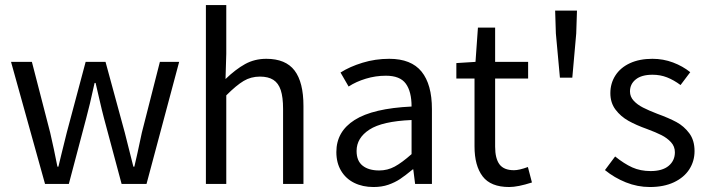

<svg xmlns="http://www.w3.org/2000/svg" viewBox="-20 -732 2815 764"><path d="M106.9 -485.8 179.7 -204.1Q194.8 -139.2 208.5 -68.8H212.4L224.1 -117.2Q238.8 -178.7 245.6 -204.1L320.8 -485.8H399.9L476.6 -204.1L510.7 -68.8H514.6Q524.9 -111.3 544.4 -204.1L616.2 -485.8H692.9L563 0H463.9L393.6 -262.2Q386.2 -290 375 -338.9Q368.2 -369.6 360.4 -401.9H356.4Q336.4 -310.1 322.8 -260.7L253.9 0H159.2L23.9 -485.8Z M880.4 -711.9V-518.1L877.4 -417.5Q917.5 -456.1 955.3 -477.1Q993.2 -498 1039.6 -498Q1116.7 -498 1152.1 -451.4Q1187.5 -404.8 1187.5 -310.1V0H1106.4V-298.8Q1106.4 -345.2 1097.2 -373.3Q1087.9 -401.4 1067.6 -414.3Q1047.4 -427.2 1014.2 -427.2Q978.5 -427.2 949.5 -409.9Q920.4 -392.6 880.4 -352.5V0H799.3V-711.9Z M1515.6 -430.7Q1474.6 -430.7 1435.8 -418.9Q1397 -407.2 1367.2 -387.7L1335 -443.4Q1371.6 -466.8 1422.6 -482.4Q1473.6 -498 1528.8 -498Q1616.2 -498 1657.5 -447Q1698.7 -396 1698.7 -297.9V0H1631.8L1624.5 -58.1H1622.6Q1592.3 -33.2 1571.8 -19.5Q1551.3 -5.9 1525.1 3.2Q1499 12.2 1466.3 12.2Q1422.9 12.2 1389.4 -4.4Q1356 -21 1337.2 -52.5Q1318.4 -84 1318.4 -127Q1318.4 -208.5 1391.1 -254.6Q1463.9 -300.8 1617.7 -308.1Q1617.7 -367.7 1594.7 -399.2Q1571.8 -430.7 1515.6 -430.7ZM1617.7 -118.7V-254.4Q1501 -249.5 1450 -216.3Q1398.9 -183.1 1398.9 -131.3Q1398.9 -91.8 1422.9 -72.8Q1446.8 -53.7 1488.8 -53.7Q1522 -53.7 1550.5 -69.1Q1579.1 -84.5 1617.7 -118.7Z M1795.9 -419.4V-481L1872.1 -485.8L1881.8 -622.1H1950.2V-485.8H2081.5V-419.4H1950.2V-148.4Q1950.2 -101.6 1967.5 -78.1Q1984.9 -54.7 2025.4 -54.7Q2045.9 -54.7 2080.6 -67.4L2096.7 -5.9Q2040.5 12.2 2006.3 12.2Q1932.6 12.2 1900.4 -30.3Q1868.2 -72.8 1868.2 -149.4V-419.4Z M2189 -689.9H2275.9L2272.9 -598.6L2257.3 -422.9H2208L2191.9 -598.6Z M2568.8 -51.3Q2615.7 -51.3 2640.6 -72Q2665.5 -92.8 2665.5 -126Q2665.5 -149.4 2649.9 -166.3Q2634.3 -183.1 2612.1 -194.3Q2589.8 -205.6 2554.2 -218.8Q2511.7 -233.9 2480.7 -251.2Q2449.7 -268.6 2429.2 -295.9Q2408.7 -323.2 2408.7 -361.3Q2408.7 -400.4 2428.7 -431.6Q2448.7 -462.9 2486.6 -480.5Q2524.4 -498 2576.2 -498Q2619.1 -498 2658 -483.4Q2696.8 -468.8 2726.6 -444.8L2688 -393.6Q2661.1 -413.6 2634.3 -424.1Q2607.4 -434.6 2576.7 -434.6Q2532.7 -434.6 2509.8 -416Q2486.8 -397.5 2486.8 -368.2Q2486.8 -347.2 2501.5 -331.3Q2516.1 -315.4 2538.6 -304Q2561 -292.5 2595.2 -279.3Q2642.1 -262.2 2671.9 -246.1Q2701.7 -230 2722.7 -201.9Q2743.7 -173.8 2743.7 -130.9Q2743.7 -90.8 2722.9 -58.3Q2702.1 -25.9 2661.9 -6.8Q2621.6 12.2 2565.9 12.2Q2516.6 12.2 2470.5 -6.3Q2424.3 -24.9 2387.2 -55.2L2427.7 -109.4Q2463.4 -80.6 2495.8 -65.9Q2528.3 -51.3 2568.8 -51.3Z"/></svg>

Font: Varta
Style: Regular
Weight: 400
Designer: Joana Correia, Viktoriya Grabowska, Eben Sorkin
Foundry: Sorkin Type
Version: Version 1.002; ttfautohint (v1.3) -l 8 -r 24 -G 200 -x 12 -H